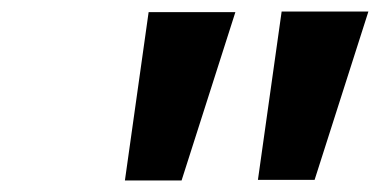

<svg xmlns="http://www.w3.org/2000/svg" viewBox="-20 -743 657 332"><path d="M524 -432H426L467 -723H617ZM294 -431H196L237 -722H387Z"/></svg>

Font: Perun
Style: Bold Italic
Weight: 700
Italic angle: -12°
Foundry: Copyright (c) Stefan Peev, Context Ltd, 2016
Version: Version 1.027